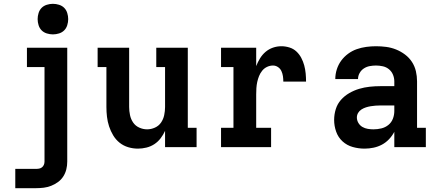

<svg xmlns="http://www.w3.org/2000/svg" viewBox="-20 -770 2290 1005"><path d="M60 215V114H168Q177 114 185 112.5Q193 111 199.5 106Q206 101 209.5 93Q213 85 213 76V-419H121V-520H332V76Q332 97 327 117Q322 137 311 154Q300 171 283.5 183Q267 195 248 202.5Q229 210 209 212.5Q189 215 168 215ZM257 -590Q241 -590 225 -595Q209 -600 198 -611Q187 -622 182 -638Q177 -654 177 -670Q177 -686 182 -702Q187 -718 198 -729Q209 -740 225 -745Q241 -750 257 -750Q273 -750 289 -745Q305 -740 316 -729Q327 -718 332 -702Q337 -686 337 -670Q337 -654 332 -638Q327 -622 316 -611Q305 -600 289 -595Q273 -590 257 -590Z M702 8Q676 8 651 0.5Q626 -7 606 -23Q586 -39 572.5 -61.5Q559 -84 551 -108.5Q543 -133 540 -158.5Q537 -184 537 -210V-419H491V-520H656V-210Q656 -189 660.5 -167.5Q665 -146 677 -128.5Q689 -111 709 -102Q729 -93 750 -93Q771 -93 791 -102Q811 -111 823 -128.5Q835 -146 839.5 -167.5Q844 -189 844 -210V-419H798V-520H963V-101H1009V0H844V-85Q835 -65 821 -46.5Q807 -28 788 -15.5Q769 -3 746.5 2.5Q724 8 702 8Z M1137 0V-101H1202V-419H1137V-520H1321V-424Q1329 -445 1341 -464.5Q1353 -484 1370 -498.5Q1387 -513 1408.5 -520.5Q1430 -528 1453 -528Q1474 -528 1495 -521.5Q1516 -515 1531.5 -500.5Q1547 -486 1557 -467Q1567 -448 1572.5 -427.5Q1578 -407 1580 -385.5Q1582 -364 1582 -343H1463Q1463 -357 1461 -371Q1459 -385 1453 -398Q1447 -411 1435 -419Q1423 -427 1409 -427Q1393 -427 1378 -420Q1363 -413 1352.5 -400Q1342 -387 1336 -372Q1330 -357 1326.5 -341Q1323 -325 1322 -308.5Q1321 -292 1321 -276V-101H1399V0Z M1888 8Q1857 8 1826.5 -0.5Q1796 -9 1773 -30Q1750 -51 1739.5 -81Q1729 -111 1729 -142Q1729 -171 1737.5 -198.5Q1746 -226 1764.5 -247Q1783 -268 1808 -282.5Q1833 -297 1860 -305Q1887 -313 1915 -316Q1943 -319 1971 -319H2044V-344Q2044 -362 2037 -379Q2030 -396 2016 -407.5Q2002 -419 1984 -423Q1966 -427 1948 -427Q1932 -427 1915.5 -424Q1899 -421 1885 -412Q1871 -403 1862.5 -388Q1854 -373 1854 -356H1735Q1735 -382 1743 -407Q1751 -432 1766 -452.5Q1781 -473 1802 -488.5Q1823 -504 1847 -512.5Q1871 -521 1897 -524.5Q1923 -528 1948 -528Q1975 -528 2001.5 -524.5Q2028 -521 2053 -511Q2078 -501 2100 -484.5Q2122 -468 2136.5 -445.5Q2151 -423 2157 -397Q2163 -371 2163 -344V-101H2209V0H2044V-80Q2033 -59 2016.5 -41.5Q2000 -24 1979.5 -13Q1959 -2 1935.5 3Q1912 8 1888 8ZM1935 -93Q1956 -93 1976.5 -98Q1997 -103 2013 -116Q2029 -129 2036.5 -148.5Q2044 -168 2044 -189V-218H1971Q1958 -218 1945.5 -217Q1933 -216 1920.5 -214Q1908 -212 1895.5 -208Q1883 -204 1872 -197Q1861 -190 1854.5 -179Q1848 -168 1848 -155Q1848 -140 1856 -126.5Q1864 -113 1877 -105.5Q1890 -98 1905 -95.5Q1920 -93 1935 -93Z"/></svg>

Font: Iosevka Etoile
Style: Bold
Weight: 700
Designer: Belleve Invis
Foundry: Belleve Invis
Version: Version 28.1.0; ttfautohint (v1.8.4)